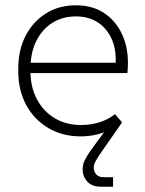

<svg xmlns="http://www.w3.org/2000/svg" viewBox="-20 -505 546 725"><path d="M361 200Q327 200 309.5 180.5Q292 161 292 135Q292 116 300.5 99Q309 82 324 61L387 -25L404 -21Q378 -5 347.5 2.5Q317 10 285 10Q216 10 162.5 -21.5Q109 -53 79 -108.5Q49 -164 49 -236V-246Q49 -316 76.5 -369.5Q104 -423 153 -454Q202 -485 267 -485Q332 -485 378 -452.5Q424 -420 446.5 -362.5Q469 -305 461 -229H82V-268H438L415 -247Q422 -307 404.5 -351Q387 -395 351.5 -419Q316 -443 267 -443Q215 -443 176.5 -418Q138 -393 116.5 -349Q95 -305 95 -246V-236Q95 -177 119 -131Q143 -85 186 -59Q229 -33 286 -33Q325 -33 358 -44Q391 -55 414 -74L441 -43L354 82Q346 94 340 105.5Q334 117 334 129Q334 142 343 153Q352 164 371 164H407V200Z"/></svg>

Font: SUSE ExtraLight
Style: Regular
Weight: 250
Designer: Rene Bieder
Foundry: SUSE
Version: Version 1.000